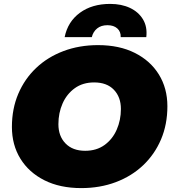

<svg xmlns="http://www.w3.org/2000/svg" viewBox="-20 -947 888 983"><path d="M396 16Q287 16 207.5 -24Q128 -64 84.5 -134.5Q41 -205 41 -297Q41 -390 73.5 -466.5Q106 -543 165 -599Q224 -655 305 -685.5Q386 -716 482 -716Q591 -716 670.5 -676Q750 -636 793.5 -565.5Q837 -495 837 -403Q837 -310 804.5 -233.5Q772 -157 713 -101Q654 -45 573 -14.5Q492 16 396 16ZM416 -175Q474 -175 515 -204.5Q556 -234 577.5 -283Q599 -332 599 -389Q599 -450 563 -487.5Q527 -525 462 -525Q404 -525 363 -495.5Q322 -466 300.5 -417.5Q279 -369 279 -311Q279 -250 315.5 -212.5Q352 -175 416 -175ZM311 -757Q327 -836 389 -881.5Q451 -927 544 -927Q602 -927 645.5 -906.5Q689 -886 712 -848Q735 -810 729 -757H598Q599 -785 580.5 -801.5Q562 -818 530 -818Q498 -818 477.5 -801.5Q457 -785 450 -757Z"/></svg>

Font: Montserrat Black
Style: Italic
Weight: 900
Italic angle: -11.3°
Designer: Julieta Ulanovsky
Foundry: Julieta Ulanovsky
Version: Version 9.000; ttfautohint (v1.8.4.7-5d5b)